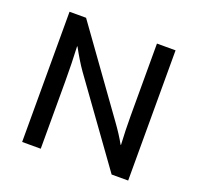

<svg xmlns="http://www.w3.org/2000/svg" viewBox="-113 -752 898 873"><g transform="rotate(20 336.0 -315.0)"><path d="M80 -630H160L447 -231Q463 -209 478 -186Q493 -163 505 -141H507Q505 -176 504 -211Q503 -246 503 -281V-630H593V0H513L229 -394Q214 -415 198 -441.5Q182 -468 168 -494H166Q168 -452 169 -410Q170 -368 170 -326V0H80Z"/></g></svg>

Font: Ek Mukta
Style: Regular
Weight: 400
Designer: Girish Dalvi and Yashodeep Gholap
Foundry: Ek Type
Version: Version 2.538;PS 1.001;hotconv 16.6.51;makeotf.lib2.5.65220;